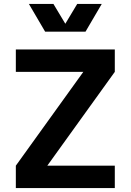

<svg xmlns="http://www.w3.org/2000/svg" viewBox="-20 -950 660 970"><path d="M401 -587H560L219 -113H60ZM60 -113H560V0H60ZM60 -700H560V-587H60ZM126 -930H250L310 -830L370 -930H494L412 -790H208Z"/></svg>

Font: Uncut Sans VF
Style: Regular
Weight: 400
Designer: Kasper Nordkvist
Foundry: Uncut Type
Version: Version 1.100;FEAKit 1.0